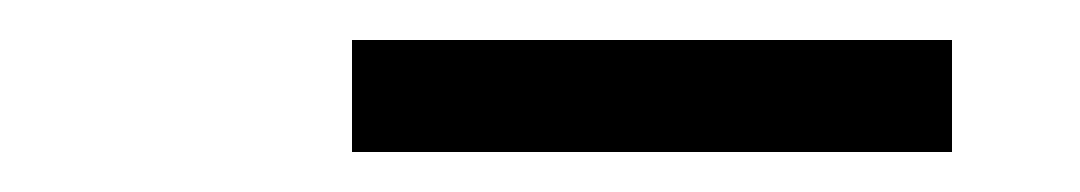

<svg xmlns="http://www.w3.org/2000/svg" viewBox="-20 -728 540 96"><path d="M156 -652V-708H456V-652Z"/></svg>

Font: Iosevka Curly Light Oblique
Style: Regular
Weight: 300
Italic angle: -9°
Monospace: yes
Designer: Belleve Invis
Foundry: Belleve Invis
Version: Version 11.1.0; ttfautohint (v1.8.3)